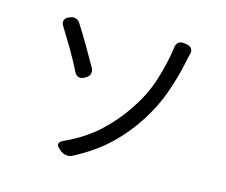

<svg xmlns="http://www.w3.org/2000/svg" viewBox="-103 -867 1207 1024"><g transform="rotate(15 500.0 -355.5)"><path d="M296 -10Q282 -21 284 -33Q286 -45 302 -53Q412 -103 487 -171.5Q562 -240 617 -323Q675 -409 702.5 -494Q730 -579 742 -649Q744 -659 745.5 -671.5Q747 -684 748 -689Q750 -708 761.5 -718Q773 -728 792 -725L809 -723Q827 -720 835.5 -707.5Q844 -695 839 -678Q836 -666 834.5 -659Q833 -652 830 -638Q812 -549 780 -457.5Q748 -366 693 -281Q635 -191 559 -119.5Q483 -48 375 8Q359 17 340 14.5Q321 12 306 -1ZM168 -700Q183 -708 199 -704Q215 -700 224 -686Q258 -633 290 -578Q322 -523 352 -470Q360 -454 356 -439Q352 -424 336 -415L326 -409Q310 -401 296 -405Q282 -409 274 -425Q242 -488 209.5 -543Q177 -598 147 -646Q137 -661 140.5 -675Q144 -689 160 -697Z"/></g></svg>

Font: Chiron GoRound TC
Style: Regular
Weight: 400
Designer: Ryoko NISHIZUKA 西塚涼子 (kana, bopomofo & ideographs); Paul D. Hunt (Latin, Greek & Cyrillic); Sandoll Communications 산돌커뮤니
Foundry: Adobe
Version: Version 1.000;hotconv 1.1.1;makeotfexe 2.6.0